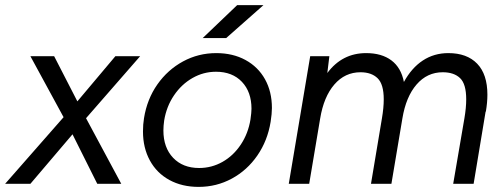

<svg xmlns="http://www.w3.org/2000/svg" viewBox="-52 -720 1974 752"><path d="M197 -261 67 -500H160L251 -323L400 -500H497L285 -257L423 0H329L232 -194L67 0H-32Z M508 -205Q508 -233 512 -257Q524 -332 564.5 -389.5Q605 -447 665 -479.5Q725 -512 795 -512Q860 -512 909.5 -485Q959 -458 986 -409.5Q1013 -361 1013 -297Q1013 -275 1008 -243Q996 -169 956 -111Q916 -53 856 -20.5Q796 12 726 12Q661 12 611.5 -15Q562 -42 535 -91.5Q508 -141 508 -205ZM588 -209Q588 -142 626 -102Q664 -62 728 -62Q777 -62 819.5 -86Q862 -110 891 -153.5Q920 -197 929 -252Q933 -280 933 -294Q933 -360 895.5 -399.5Q858 -439 794 -439Q745 -439 702 -414.5Q659 -390 629.5 -346.5Q600 -303 591 -248Q588 -227 588 -209ZM877 -700H980L834 -571H742Z M1163 -500H1238L1230 -434Q1288 -512 1382 -512Q1443 -512 1481 -483.5Q1519 -455 1530 -399Q1560 -454 1604 -483Q1648 -512 1704 -512Q1777 -512 1817 -470.5Q1857 -429 1857 -349Q1857 -319 1851 -283H1850L1803 0H1723L1767 -257Q1774 -298 1774 -331Q1774 -391 1750 -414Q1726 -437 1682 -437Q1621 -437 1579.5 -389Q1538 -341 1524 -256L1481 0H1401L1444 -257Q1451 -298 1451 -331Q1451 -390 1427 -413.5Q1403 -437 1360 -437Q1299 -437 1257.5 -389Q1216 -341 1202 -256L1159 0H1079Z"/></svg>

Font: Oak Sans
Style: Italic
Weight: 400
Italic angle: -9.49998°
Foundry: Erik Kennedy, Walven
Version: Version 1.000